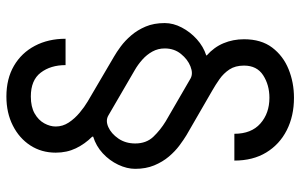

<svg xmlns="http://www.w3.org/2000/svg" viewBox="-187 -590 925 591"><g transform="rotate(-90 275.5 -294.5)"><path d="M451.7 -555.2H370.6Q370.6 -601.1 347.4 -631.6Q324.2 -662.1 273.9 -662.1Q242.2 -662.1 221.7 -650.4Q201.2 -638.7 191.4 -620.8Q181.6 -603 181.6 -585.4Q181.6 -564 193.8 -545.4Q206.1 -526.9 223.9 -512Q241.7 -497.1 258.3 -487.3L396.5 -406.2Q410.2 -398.4 428 -385.3Q445.8 -372.1 462.2 -353Q478.5 -334 489.3 -308.6Q500 -283.2 500 -250Q500 -223.6 486.3 -197.5Q472.7 -171.4 450.2 -151.1Q427.7 -130.9 400.4 -122.1V-120.6Q425.8 -98.1 438 -68.8Q450.2 -39.6 450.2 -5.9Q450.2 46.9 424.6 80.8Q398.9 114.7 357.9 131.3Q316.9 147.9 270 147.9Q213.9 147.9 170.2 125.7Q126.5 103.5 101.6 62.5Q76.7 21.5 76.7 -35.6H159.2Q159.2 16.6 190.7 44.4Q222.2 72.3 270 72.3Q309.6 72.3 339.4 53Q369.1 33.7 369.1 -5.9Q369.1 -32.7 357.2 -50.8Q345.2 -68.8 327.4 -81.3Q309.6 -93.8 292.5 -103.5L154.8 -183.1Q141.1 -191.4 123.3 -204.6Q105.5 -217.8 89.1 -237.1Q72.8 -256.3 62 -282.2Q51.3 -308.1 51.3 -340.8Q51.3 -366.2 64 -393.1Q76.7 -419.9 99.1 -440.7Q121.6 -461.4 150.4 -470.2V-473.1Q127.9 -495.6 114.5 -523.4Q101.1 -551.3 101.1 -585.4Q101.1 -629.4 123.3 -663.6Q145.5 -697.8 184.6 -717.5Q223.6 -737.3 273.9 -737.3Q328.6 -737.3 368.4 -714.1Q408.2 -690.9 429.9 -649.7Q451.7 -608.4 451.7 -555.2ZM421.9 -250Q421.9 -270.5 412.4 -287.8Q402.8 -305.2 387.5 -318.8Q372.1 -332.5 355 -342.3L215.8 -423.3Q200.2 -432.6 179.9 -423.6Q159.7 -414.6 144.5 -392.6Q129.4 -370.6 129.4 -340.8Q129.4 -306.6 150.1 -284.9Q170.9 -263.2 197.3 -247.1L329.6 -170.4Q344.7 -162.1 366.5 -170.7Q388.2 -179.2 405 -200Q421.9 -220.7 421.9 -250Z"/></g></svg>

Font: Sahel VF Regular
Style: Regular
Weight: 400
Foundry: Saber Rastikerdar (saber.rastikerdar@gmail.com)
Version: Version 3.4.0